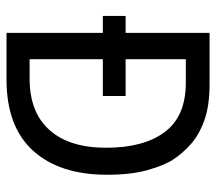

<svg xmlns="http://www.w3.org/2000/svg" viewBox="-57 -606 664 590"><g transform="rotate(90 275.0 -311.0)"><path d="M81 1V-295H29V-365H81V-623H238Q306 -623 351 -606.5Q396 -590 424.5 -564Q453 -538 471 -510Q488 -484 502.5 -433Q517 -382 517 -308Q517 -162 443 -80.5Q369 1 224 1ZM162 -70H222Q325 -70 379.5 -131Q434 -192 434 -305Q434 -421 385.5 -485.5Q337 -550 234 -550H162V-365H275V-295H162Z"/></g></svg>

Font: Inconsolata SemiExpanded Medium
Style: Regular
Weight: 500
Width: 6
Monospace: yes
Designer: Raph Levien, Cyreal, Brenton Simpson
Foundry: Raph Levien, Cyreal, Google
Version: Version 3.001; ttfautohint (v1.8.2.53-6de2)